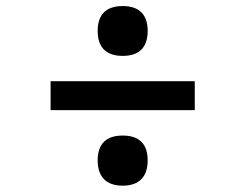

<svg xmlns="http://www.w3.org/2000/svg" viewBox="-20 -584 791 619"><path d="M375.5 -403.8C429.7 -403.8 456.1 -432.1 456.1 -484.4C456.1 -536.1 429.7 -564.5 375.5 -564.5C321.3 -564.5 294.9 -536.1 294.9 -484.4C294.9 -432.1 321.3 -403.8 375.5 -403.8ZM143.1 -229H607.9V-322.3H143.1ZM294.9 -66.9C294.9 -15.1 321.3 14.6 375.5 14.6C429.7 14.6 456.1 -15.1 456.1 -66.9C456.1 -119.1 429.7 -147 375.5 -147C321.3 -147 294.9 -119.1 294.9 -66.9Z"/></svg>

Font: Plaster
Style: Regular
Weight: 400
Designer: Eben Sorkin
Foundry: Eben Sorkin
Version: Version 1.007